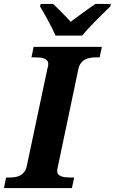

<svg xmlns="http://www.w3.org/2000/svg" viewBox="-43 -951 581 971"><path d="M-22.9 0 -12.2 -53.2H1Q16.6 -53.2 31.5 -55.2Q46.4 -57.1 58.6 -63.5Q70.8 -69.8 79.8 -81.5Q88.9 -93.3 92.8 -112.8L196.8 -604Q198.7 -609.4 200 -616.2Q201.2 -623 201.2 -627Q201.2 -637.7 195.8 -644.5Q190.4 -651.4 180.9 -655Q171.4 -658.7 158 -659.9Q144.5 -661.1 128.9 -661.1H116.2L127 -713.9H472.2L460.9 -661.1H448.2Q431.6 -661.1 416.3 -658.9Q400.9 -656.7 388.2 -650.4Q375.5 -644 366.2 -631.8Q356.9 -619.6 353 -600.1L250 -109.9Q249 -104.5 247.6 -97.7Q246.1 -90.8 246.1 -86.9Q246.1 -76.2 251.5 -69.6Q256.8 -63 266.6 -59.3Q276.4 -55.7 289.8 -54.4Q303.2 -53.2 318.8 -53.2H332L320.8 0ZM514.6 -918Q500 -903.8 481.2 -885.5Q462.4 -867.2 443.1 -847.7Q423.8 -828.1 405.3 -808.3Q386.7 -788.6 372.6 -771H237.8Q231.4 -786.1 221.7 -805.7Q211.9 -825.2 200.9 -845.5Q189.9 -865.7 179.2 -884.8Q168.5 -903.8 159.7 -918L162.6 -931.2H225.6Q234.4 -922.9 245.8 -911.6Q257.3 -900.4 269.5 -887.9Q281.7 -875.5 293.7 -863.3Q305.7 -851.1 314.5 -840.8Q328.1 -851.1 344.7 -863.3Q361.3 -875.5 378.2 -887.9Q395 -900.4 411.1 -911.6Q427.2 -922.9 439.5 -931.2H517.6Z"/></svg>

Font: Droid Serif
Style: Bold Italic
Weight: 700
Italic angle: -12°
Designer: Monotype Design team
Foundry: Monotype Imaging Inc.
Version: Version 1.03